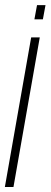

<svg xmlns="http://www.w3.org/2000/svg" viewBox="-48 -750 203 770"><path d="M-28.5 0H6L111.5 -600H77ZM100.5 -729.5 90 -672.5H124L134.5 -729.5Z"/></svg>

Font: Anybody UltraCondensed ExtraLight
Style: Italic
Weight: 250
Width: 1
Italic angle: -10°
Version: Version 1.113;gftools[0.9.25]